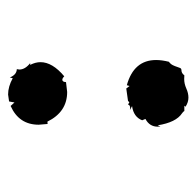

<svg xmlns="http://www.w3.org/2000/svg" viewBox="-26 -452 495 484"><g transform="rotate(90 222.0 -210.5)"><path d="M203.6 -280.8 197.3 -289.1 195.3 -282.2Q131.8 -299.8 131.8 -356Q131.8 -370.6 136.2 -388.2Q142.1 -392.6 144.8 -398.2Q147.5 -403.8 148.9 -408.4Q150.4 -413.1 151.9 -416.5Q153.3 -419.9 157.7 -419.9Q165 -419.9 170.4 -427.2L179.7 -426.8Q191.4 -426.8 203.4 -432.1Q215.3 -437.5 226.6 -437.5Q238.3 -437.5 249.5 -430.2L247.1 -427.2H260.3Q261.7 -424.3 266.1 -421.4Q289.1 -406.2 296.4 -359.9L299.3 -367.2L299.8 -359.9Q299.8 -339.4 280.3 -329.1L283.7 -320.8Q275.4 -299.3 248 -295.4L257.8 -290L252.4 -290.5Q245.1 -290.5 244.1 -285.2L238.3 -288.6L234.9 -285.2ZM218.8 17.1Q198.7 17.1 177.7 5.4L175.8 12.7Q168.9 -4.4 154.8 -4.9L155.8 -11.2Q155.8 -25.9 139.6 -38.6H144Q137.2 -52.2 137.2 -64.5Q137.2 -94.7 172.9 -124.5Q177.7 -119.6 181.6 -119.6Q187 -119.6 187.5 -128.9L212.4 -131.8Q262.7 -131.8 287.1 -82L293 -82.5L294.9 -60.1Q294.9 -10.3 247.6 10.7L238.8 1L236.3 14.6Z"/></g></svg>

Font: Truetypewriter PolyglOTT
Style: Regular
Weight: 400
Designer: Sergey Beatoff a.k.a. Sam_T
Version: Version 3.76